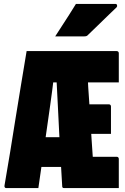

<svg xmlns="http://www.w3.org/2000/svg" viewBox="-20 -961 640 981"><path d="M176 0Q148 0 120.5 0Q93 0 66 0Q39 0 11 0Q8 0 5 -3Q2 -6 3 -13Q18 -99 32 -185Q46 -271 59.5 -356.5Q73 -442 87.5 -528Q102 -614 116 -700Q129 -700 142.5 -700Q156 -700 170 -700Q184 -700 197 -700H576Q581 -700 584 -697Q587 -694 587 -689Q587 -651 587 -614.5Q587 -578 587 -540H218L256 -574Q247 -497 236.5 -423.5Q226 -350 216 -279.5Q206 -209 196 -139Q186 -69 176 0ZM268 -569 438 -598 428 -568Q429 -554 429.5 -540Q430 -526 431 -512Q434 -468 437 -424Q440 -380 442.5 -336Q445 -292 448 -248Q451 -204 454 -160H576Q581 -160 584 -157Q587 -154 587 -149Q587 -111 587 -74.5Q587 -38 587 0H309Q306 0 303.5 -0.5Q301 -1 300 -2.5Q299 -4 298 -7Q294 -76 290 -144Q286 -212 282.5 -281.5Q279 -351 275.5 -422.5Q272 -494 268 -569ZM130 -260H262Q274 -260 285 -260Q296 -260 307 -260L318 -269V-108H141Q136 -108 133 -111Q130 -114 130 -119ZM342 -428H536Q541 -428 544 -425Q547 -422 547 -417Q547 -382 547 -347.5Q547 -313 547 -277H342ZM368 -941Q407 -941 439 -941Q471 -941 502.5 -941Q534 -941 570 -941Q576 -941 578 -935Q580 -929 576 -924Q556 -905 539.5 -889Q523 -873 506.5 -857Q490 -841 471.5 -823Q453 -805 429 -782Q426 -778 421 -776.5Q416 -775 408 -775Q381 -775 356 -775Q331 -775 308 -775Q285 -775 262 -775Q280 -803 297.5 -830Q315 -857 333 -885Q351 -913 368 -941Z"/></svg>

Font: Recursive Monospace Black
Style: Regular
Weight: 900
Version: Version 1.047